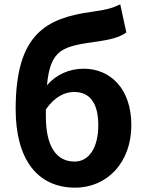

<svg xmlns="http://www.w3.org/2000/svg" viewBox="-20 -849 672 883"><path d="M326 14C472 14 584 -101 584 -273C584 -443 486 -533 365 -533C300 -533 239 -507 196 -457C212 -627 270 -636 434 -659C483 -666 531 -677 561 -700L533 -829C498 -812 470 -804 404 -795C194 -766 52 -695 52 -347C52 -119 150 14 326 14ZM191 -346C232 -405 279 -426 321 -426C391 -426 432 -378 432 -273C432 -172 391 -106 323 -106C239 -106 191 -176 191 -313Z"/></svg>

Font: Noto Sans CJK SC
Style: Bold
Weight: 700
Designer: Ryoko NISHIZUKA 西塚涼子 (kana, bopomofo & ideographs); Paul D. Hunt (Latin, Greek & Cyrillic); Sandoll Communications 산돌커뮤니
Foundry: Adobe
Version: Version 2.004;hotconv 1.0.118;makeotfexe 2.5.65603